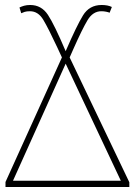

<svg xmlns="http://www.w3.org/2000/svg" viewBox="-20 -749 539 769"><path d="M2 0H498V-19L259 -519L274 -553Q309 -632 330.5 -668Q352 -704 386 -704Q396 -704 405.5 -702Q415 -700 419 -698L428 -721Q412 -729 387 -729Q338 -729 312.5 -687.5Q287 -646 243 -544Q198 -650 172 -689.5Q146 -729 101 -729Q87 -729 76.5 -726Q66 -723 58 -719L65 -696Q71 -699 79 -701.5Q87 -704 100 -704Q133 -704 153.5 -669.5Q174 -635 209 -560L228 -519L2 -20ZM32 -25 243 -494 464 -25Z"/></svg>

Font: Noto Sans Display Thin
Style: Regular
Weight: 250
Designer: Monotype Design Team
Foundry: Monotype Imaging Inc.
Version: Version 1.900